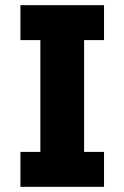

<svg xmlns="http://www.w3.org/2000/svg" viewBox="-20 -722 481 742"><path d="M59 0V-135H136V-567H59V-702H382V-567H305V-135H382V0Z"/></svg>

Font: Parkinsans Light
Style: Bold
Weight: 700
Version: Version 1.000